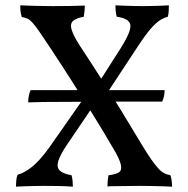

<svg xmlns="http://www.w3.org/2000/svg" viewBox="-20 -699 707 722"><path d="M627 3Q613 2 592 1.5Q571 1 548.5 0.5Q526 0 505 0Q485 0 462.5 0.5Q440 1 419.5 1Q399 1 384 2Q384 -7 385 -18.5Q386 -30 388 -40Q414 -43 426.5 -50.5Q439 -58 434.5 -79.5Q430 -101 404 -144Q368 -206 329.5 -268Q291 -330 251.5 -392Q212 -454 171 -516Q144 -557 128 -580Q112 -603 102 -614Q92 -625 83 -629Q74 -633 62 -635Q58 -647 57 -658Q56 -669 56 -679Q74 -678 95 -677.5Q116 -677 137.5 -676.5Q159 -676 178 -676Q207 -676 241.5 -676.5Q276 -677 299 -678Q299 -669 298 -658Q297 -647 295 -636Q267 -631 255 -620.5Q243 -610 249 -588.5Q255 -567 279 -529Q320 -467 359.5 -405Q399 -343 437 -281Q475 -219 512 -157Q533 -122 548.5 -100Q564 -78 575.5 -65.5Q587 -53 598 -47.5Q609 -42 621 -40Q624 -31 625.5 -19.5Q627 -8 627 3ZM40 3Q40 -5 41 -18.5Q42 -32 46 -42Q70 -48 99 -70.5Q128 -93 165 -144L298 -334L327 -295L232 -155Q207 -118 199.5 -94.5Q192 -71 204 -58.5Q216 -46 249 -40Q252 -30 253 -18.5Q254 -7 254 3Q229 1 200.5 0.5Q172 0 144 0Q125 0 106.5 0.5Q88 1 71 1.5Q54 2 40 3ZM369 -328 339 -369 434 -518Q475 -583 470 -606.5Q465 -630 419 -636Q416 -647 415 -659Q414 -671 414 -679Q431 -678 448.5 -677.5Q466 -677 483.5 -676.5Q501 -676 516 -676Q531 -676 549.5 -676.5Q568 -677 585.5 -677.5Q603 -678 615 -679Q615 -669 614.5 -658Q614 -647 611 -636Q596 -632 581 -622.5Q566 -613 546 -590Q526 -567 496 -521ZM86 -314Q86 -328 88.5 -339.5Q91 -351 95 -360H599Q599 -350 597 -339Q595 -328 590 -317Q571 -317 532 -317Q493 -317 442.5 -317Q392 -317 338 -316.5Q284 -316 234 -316Q184 -316 145 -315.5Q106 -315 86 -314Z"/></svg>

Font: Vollkorn
Style: Regular
Weight: 400
Designer: Friedrich Althausen
Foundry: Friedrich Althausen
Version: Version 5.001